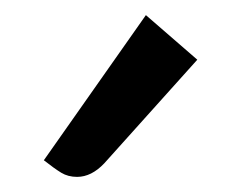

<svg xmlns="http://www.w3.org/2000/svg" viewBox="-20 -791 325 254"><path d="M38 -579 173 -771 241 -712 118 -575Q101 -557 82 -557Q70 -557 61 -562.5Q52 -568 38 -579Z"/></svg>

Font: Enriqueta Medium
Style: Regular
Weight: 500
Designer: Viviana Monsalve, Gustavo Ibarra
Foundry: 72Puntos
Version: Version 2.000